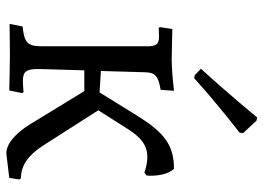

<svg xmlns="http://www.w3.org/2000/svg" viewBox="-130 -670 812 591"><g transform="rotate(90 275.5 -375.0)"><path d="M221 -567C305 -643 389 -707 389 -707L390 -718L352 -759L342 -761C342 -761 264 -666 192 -588L212 -569ZM529 -34C488 -34 458 -58 430 -100L320 -272L377 -362C401 -400 425 -423 464 -423C478 -423 494 -420 512 -414L521 -421C523 -451 518 -487 500 -505C425 -505 388 -473 338 -394L265 -276L199 -280L203 -418C204 -447 215 -457 257 -464L260 -505C251 -504 199 -498 165 -498C137 -498 75 -500 70 -500L64 -462L66 -458C67 -458 84 -459 93 -459C117 -459 124 -450 123 -417V-98C123 -55 112 -44 62 -39L54 1C62 1 114 0 153 0C188 0 253 2 259 2L267 -38L264 -42C264 -42 244 -40 229 -40C200 -40 192 -51 193 -93L197 -229H261L363 -62C392 -16 423 11 453 11L528 2L533 -29Z"/></g></svg>

Font: Alegreya SC
Style: Regular
Weight: 400
Designer: Juan Pablo del Peral
Foundry: Huerta Tipografica
Version: Version 2.007;PS 002.007;hotconv 1.0.88;makeotf.lib2.5.64775